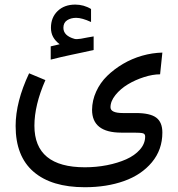

<svg xmlns="http://www.w3.org/2000/svg" viewBox="-20 -572 768 828"><path d="M237.3 -381.3Q218.8 -395 209.2 -412.4Q199.7 -429.7 199.7 -452.1Q199.7 -496.6 228.5 -524.4Q257.3 -552.2 304.7 -552.2Q313.5 -552.2 322.5 -551Q331.5 -549.8 340.1 -547.4Q348.6 -544.9 356.7 -541.5Q364.7 -538.1 372.6 -533.2V-477.1Q333.5 -495.1 308.6 -495.1Q285.6 -495.1 269.5 -484.6Q253.4 -474.1 253.4 -452.1Q253.4 -418 301.3 -404.3Q304.7 -403.3 312 -403.3Q317.9 -403.3 328.9 -405Q339.8 -406.7 356.2 -410.2Q372.6 -413.6 383.8 -415V-356.4Q364.7 -352.1 337.6 -346.2Q310.5 -340.3 290.3 -336.2Q270 -332 244.9 -326.2Q219.7 -320.3 198.7 -314.9V-372.1Q204.1 -373.5 211.2 -375Q218.3 -376.5 225.1 -378.2Q231.9 -379.9 237.3 -381.3ZM175.8 -226.6Q128.4 -118.7 128.4 -29.8Q128.4 149.4 346.2 149.4Q395 149.4 441.2 140.4Q487.3 131.3 524.2 115Q561 98.6 583.5 73Q606 47.4 606 16.6Q606 5.4 596.2 2.7Q586.4 0 556.2 0H502Q377 -0.5 377 -98.6Q377.4 -139.2 394.8 -177.2Q412.1 -215.3 442.1 -244.6Q472.2 -273.9 510.7 -296.6Q549.3 -319.3 593 -331.8Q636.7 -344.2 680.2 -345.2L670.4 -251.5Q638.7 -251.5 601.1 -239.5Q563.5 -227.5 531.5 -208.3Q499.5 -189 478 -162.4Q456.5 -135.7 456.5 -109.4Q456.5 -84.5 510.3 -84.5H566.4Q627.4 -84.5 653.8 -64.7Q680.2 -44.9 680.2 -0.5Q680.2 73.7 635 127.9Q589.8 182.1 514.9 208.7Q439.9 235.4 345.7 235.4Q202.1 235.4 124.8 168.7Q47.4 102.1 47.4 -28.8Q47.4 -132.8 105.5 -255.9Z"/></svg>

Font: Samim WOL
Style: WOL
Weight: 400
Foundry: DejaVu fonts team - Redesigned by Saber Rastikerdar
Version: Version 4.0.0